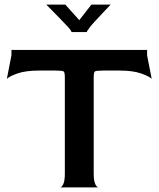

<svg xmlns="http://www.w3.org/2000/svg" viewBox="-20 -818 692 838"><path d="M242 0Q249 0 256 -14Q263 -28 263 -60V-480Q263 -502 258 -506Q253 -510 223 -510H150Q92 -510 56.5 -497.5Q21 -485 10 -474L30 -577V-600H622V-577L642 -474Q631 -485 595.5 -497.5Q560 -510 502 -510H430Q399 -510 394 -506Q389 -502 389 -480V-60Q389 -28 396 -14Q403 0 410 0ZM182 -798Q196 -784 214.5 -765Q233 -746 250 -728.5Q267 -711 278 -699Q286 -690 289 -685Q292 -680 292 -678H359Q359 -682 372 -699Q378 -707 393.5 -724Q409 -741 428 -761Q447 -781 463 -798H379L326 -730L265 -798Z"/></svg>

Font: Red Rose Medium
Style: Regular
Weight: 500
Designer: Jaikishan Patel
Version: Version 2.000